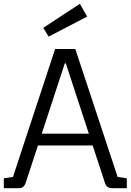

<svg xmlns="http://www.w3.org/2000/svg" viewBox="-21 -987 685 1007"><path d="M77 0H-1V-52L47 -59L268 -730H374L596 -59L644 -52V0H566Q539 0 530 -26L465 -224H178L113 -26Q104 0 77 0ZM324 -655H319L198 -286H445ZM436 -900 234 -795 206 -841 398 -967Z"/></svg>

Font: Fauna One
Style: Regular
Weight: 400
Version: Version 1.001